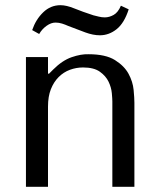

<svg xmlns="http://www.w3.org/2000/svg" viewBox="-20 -720 621 740"><path d="M498 0V-324Q498 -342 495 -373.5Q492 -405 475.5 -435.5Q459 -466 423 -488.5Q387 -511 321 -511Q292 -512 256 -499.5Q220 -487 185 -452L169 -436H165V-500H80V0H165V-309Q165 -348 176 -376Q187 -404 206 -423Q225 -442 249.5 -451Q274 -460 300 -460Q342 -460 365 -443.5Q388 -427 398.5 -405Q409 -383 411 -361Q413 -339 413 -329V0ZM131 -589Q142 -608 159.5 -620.5Q177 -633 194 -633Q207 -633 219.5 -629Q232 -625 243 -620Q279 -606 309 -595Q339 -584 365 -584Q400 -584 429.5 -607.5Q459 -631 476 -684L446 -698Q435 -672 418 -662.5Q401 -653 384 -653Q372 -653 360.5 -656Q349 -659 340 -661Q297 -675 266.5 -687.5Q236 -700 213 -700Q175 -700 146.5 -672.5Q118 -645 104 -604Z"/></svg>

Font: Tenor Sans
Style: Regular
Weight: 400
Designer: Denis Masharov
Foundry: Denis Masharov
Version: Version 1.1